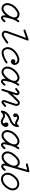

<svg xmlns="http://www.w3.org/2000/svg" viewBox="2071 -2828 781 4963"><g transform="rotate(90 2461.5 -346.5)"><path d="M430 -330Q430 -342 426 -356Q416 -390 383 -403Q368 -409 350 -409Q311 -409 260 -375Q149 -301 119 -194Q105 -145 116 -108Q125 -80 147 -63Q169 -46 199 -46Q222 -47 243.5 -56.5Q265 -66 288 -85Q380 -162 418 -268Q430 -300 430 -330ZM530 -455Q534 -455 539 -453Q544 -451 547 -447Q554 -440 554 -429Q554 -421 549 -414Q497 -346 469 -258Q447 -188 430 -95Q426 -75 426 -65Q426 -39 438 -33Q440 -32 442 -31H443Q447 -31 451 -34L464 -43Q472 -50 482 -60Q492 -70 512 -90Q520 -97 530 -97Q543 -97 551 -86Q555 -79 555 -70Q555 -61 547 -54Q528 -34 521 -27Q506 -13 496 -3Q470 19 443 19Q416 18 398 -1Q375 -24 375 -61Q375 -80 380 -104Q353 -74 323 -48Q259 5 199 5Q153 5 116 -23Q81 -50 68 -93Q52 -144 70 -208Q106 -333 232 -417Q297 -460 350 -460Q397 -459 431 -434Q457 -413 469 -384Q488 -417 509 -445Q517 -455 530 -455Z M770 -564Q759 -564 751.5 -571.5Q744 -579 744 -589Q744 -607 761 -613L996 -694Q999 -695 1004 -695Q1014 -695 1021.5 -687.5Q1029 -680 1029 -670Q1029 -665 1027 -661Q949 -465 833 -131Q824 -106 824 -91Q824 -80 829 -71.5Q834 -63 840 -59Q852 -51 866 -51Q886 -51 921 -69Q998 -110 1065 -164Q1072 -170 1082 -170Q1092 -170 1099.5 -162.5Q1107 -155 1107 -145Q1107 -142 1106 -139Q1105 -136 1104 -134Q1102 -129 1097 -125Q1026 -67 944 -24Q909 -6 884 -2Q875 0 863.5 0Q852 0 838 -5Q804 -15 786 -45Q776 -62 774 -82V-91Q774 -114 785 -148Q889 -445 960 -628Q776 -565 774 -564.5Q772 -564 770 -564Z M1249 -152Q1249 -114 1268 -86Q1294 -48 1344 -48Q1367 -48 1403 -58Q1500 -86 1580 -146Q1588 -150 1597 -150.5Q1606 -151 1613.5 -143.5Q1621 -136 1621 -128Q1621 -113 1610 -105Q1522 -40 1417 -10Q1375 2 1344 2Q1313 2 1289 -7Q1251 -22 1227 -56Q1198 -99 1198 -152Q1198 -212 1234 -273Q1292 -370 1410 -427Q1472 -457 1522 -457Q1573 -457 1609 -430Q1650 -401 1657 -353Q1659 -345 1659 -336Q1659 -294 1632 -265Q1606 -236 1572 -236Q1541 -236 1522 -260Q1509 -275 1509 -296Q1509 -305 1512 -313Q1522 -342 1551 -349Q1557 -351 1564 -351Q1586 -351 1602 -336Q1605 -333 1607 -329Q1611 -357 1590 -380Q1566 -406 1522 -406Q1498 -405 1485 -401.5Q1472 -398 1464 -395Q1449 -389 1432 -381Q1383 -358 1343 -324Q1303 -290 1278 -247Q1249 -198 1249 -152Z M2071 -330Q2071 -342 2067 -356Q2057 -390 2024 -403Q2009 -409 1991 -409Q1952 -409 1901 -375Q1790 -301 1760 -194Q1746 -145 1757 -108Q1766 -80 1788 -63Q1810 -46 1840 -46Q1863 -47 1884.5 -56.5Q1906 -66 1929 -85Q2021 -162 2059 -268Q2071 -300 2071 -330ZM2171 -455Q2175 -455 2180 -453Q2185 -451 2188 -447Q2195 -440 2195 -429Q2195 -421 2190 -414Q2138 -346 2110 -258Q2088 -188 2071 -95Q2067 -75 2067 -65Q2067 -39 2079 -33Q2081 -32 2083 -31H2084Q2088 -31 2092 -34L2105 -43Q2113 -50 2123 -60Q2133 -70 2153 -90Q2161 -97 2171 -97Q2184 -97 2192 -86Q2196 -79 2196 -70Q2196 -61 2188 -54Q2169 -34 2162 -27Q2147 -13 2137 -3Q2111 19 2084 19Q2057 18 2039 -1Q2016 -24 2016 -61Q2016 -80 2021 -104Q1994 -74 1964 -48Q1900 5 1840 5Q1794 5 1757 -23Q1722 -50 1709 -93Q1693 -144 1711 -208Q1747 -333 1873 -417Q1938 -460 1991 -460Q2038 -459 2072 -434Q2098 -413 2110 -384Q2129 -417 2150 -445Q2158 -455 2171 -455Z M2298 -354Q2291 -348 2284 -348Q2277 -348 2272 -350Q2267 -352 2264 -356Q2257 -363 2257 -374Q2257 -385 2266 -393L2288 -412Q2324 -442 2340 -451Q2357 -460 2378.5 -460Q2400 -460 2418 -446Q2442 -427 2442 -395Q2442 -380 2435 -360L2408 -271Q2485 -356 2569 -435Q2587 -451 2597 -457Q2618 -469 2639 -469Q2676 -469 2699 -439Q2717 -416 2717 -382Q2717 -365 2713 -350Q2708 -329 2701 -309Q2694 -289 2623 -75Q2617 -56 2617 -50Q2618 -45 2619 -44Q2620 -45 2622 -45L2629 -51L2702 -108Q2709 -114 2718.5 -114Q2728 -114 2735.5 -106.5Q2743 -99 2743 -87.5Q2743 -76 2733 -69Q2656 -8 2653 -5Q2637 6 2619 6Q2607 6 2595.5 0.5Q2584 -5 2577 -16Q2567 -31 2567 -50Q2567 -55 2568 -62.5Q2569 -70 2575 -90Q2646 -305 2651 -319Q2666 -364 2666 -382Q2666 -404 2653 -413.5Q2640 -423 2623 -414Q2616 -410 2604 -398Q2480 -282 2371 -152L2326 -11Q2321 7 2302 7Q2292 7 2284.5 -0.5Q2277 -8 2277 -18Q2277 -22 2278 -26L2387 -375Q2391 -388 2391 -392Q2391 -396 2391 -396L2389 -403Q2386 -409 2377 -409Q2367 -409 2356 -401Q2342 -391 2298 -354ZM2619 -44Z M2908 -70Q2938 -86 2968 -86Q3005 -86 3049 -59Q3052 -57 3056 -55Q3090 -33 3106 -29Q3116 -27 3121.5 -27Q3127 -27 3129 -27Q3131 -27 3133 -27Q3147 -29 3159 -35Q3161 -36 3162.5 -37Q3164 -38 3164.5 -39Q3165 -40 3166 -41Q3168 -44 3169 -50L3167 -60Q3165 -64 3159 -76Q3146 -100 3146 -118Q3146 -140 3161 -157Q3176 -174 3200 -174Q3230 -174 3247 -149Q3261 -131 3261 -104Q3261 -77 3245 -50Q3229 -23 3205 -5Q3169 24 3125 24Q3097 24 3070 11Q3054 4 3039.5 -5.5Q3025 -15 3015.5 -21Q3006 -27 2998 -29.5Q2990 -32 2985 -34Q2944 -44 2899 -1Q2891 6 2883 15Q2875 24 2864 24Q2853 24 2846 16.5Q2839 9 2839 -1Q2839 -2 2839 -3Q2842 -62 2873 -111Q2912 -173 2987 -211Q3009 -222 3038.5 -234Q3068 -246 3081 -252Q3145 -280 3176 -315Q3191 -332 3200 -351Q3185 -346 3171.5 -346Q3158 -346 3149 -348Q3131 -351 3120 -357Q3103 -365 3092.5 -371Q3082 -377 3078 -379Q3053 -393 3041 -396Q3029 -399 3021 -399Q3009 -399 2999 -395L2996 -393Q2995 -393 2995 -392.5Q2995 -392 2995 -391Q2996 -390 2999 -381Q3007 -363 3008 -353L3009 -347Q3009 -326 2995 -312L2986 -304Q2974 -297 2961 -297Q2940 -297 2925 -312Q2910 -329 2910 -353Q2910 -379 2928 -404Q2937 -414 2948 -423Q2980 -450 3020 -450Q3054 -450 3093 -429Q3099 -425 3109 -420Q3126 -410 3136.5 -405Q3147 -400 3152 -399Q3157 -398 3160 -397.5Q3163 -397 3167.5 -397Q3172 -397 3176 -398Q3202 -401 3213 -424Q3213 -426 3214 -427Q3220 -444 3238 -444Q3248 -444 3255.5 -437Q3263 -430 3263 -420Q3263 -415 3263 -410Q3263 -339 3214 -282Q3192 -257 3162 -238Q3133 -219 3097 -204Q3088 -200 3073 -194Q3009 -167 2983 -150Q2932 -118 2908 -70ZM2996 -393Q2996 -393 2996 -393Z M3712 -330Q3712 -342 3708 -356Q3698 -390 3665 -403Q3650 -409 3632 -409Q3593 -409 3542 -375Q3431 -301 3401 -194Q3387 -145 3398 -108Q3407 -80 3429 -63Q3451 -46 3481 -46Q3504 -47 3525.5 -56.5Q3547 -66 3570 -85Q3662 -162 3700 -268Q3712 -300 3712 -330ZM3812 -455Q3816 -455 3821 -453Q3826 -451 3829 -447Q3836 -440 3836 -429Q3836 -421 3831 -414Q3779 -346 3751 -258Q3729 -188 3712 -95Q3708 -75 3708 -65Q3708 -39 3720 -33Q3722 -32 3724 -31H3725Q3729 -31 3733 -34L3746 -43Q3754 -50 3764 -60Q3774 -70 3794 -90Q3802 -97 3812 -97Q3825 -97 3833 -86Q3837 -79 3837 -70Q3837 -61 3829 -54Q3810 -34 3803 -27Q3788 -13 3778 -3Q3752 19 3725 19Q3698 18 3680 -1Q3657 -24 3657 -61Q3657 -80 3662 -104Q3635 -74 3605 -48Q3541 5 3481 5Q3435 5 3398 -23Q3363 -50 3350 -93Q3334 -144 3352 -208Q3388 -333 3514 -417Q3579 -460 3632 -460Q3679 -459 3713 -434Q3739 -413 3751 -384Q3770 -417 3791 -445Q3799 -455 3812 -455Z M4007 -53Q4023 -48 4036 -48Q4114 -48 4188 -145Q4225 -193 4246 -241Q4265 -285 4265 -321Q4265 -358 4245 -383Q4232 -402 4213.5 -409.5Q4195 -417 4177 -417Q4129 -417 4072 -366Q4024 -322 3985 -265Q3944 -204 3944 -151Q3944 -118 3960.5 -91Q3977 -64 4007 -53ZM4209 -91Q4128 2 4039 2Q4014 2 3991 -5Q3933 -27 3907 -83Q3893 -115 3893 -151Q3893 -219 3945 -296Q3986 -356 4038 -403Q4109 -467 4178 -467Q4205 -467 4230 -457Q4273 -440 4296 -398L4371 -657L4235 -627H4230Q4204 -627 4204 -652Q4204 -673 4224 -677Q4403 -716 4404 -716.5Q4405 -717 4408.5 -717Q4412 -717 4416.5 -715Q4421 -713 4425 -709Q4432 -702 4432 -691Q4432 -688 4431 -684Q4267 -115 4265.5 -108.5Q4264 -102 4262.5 -97Q4261 -92 4260 -87.5Q4259 -83 4259 -79Q4258 -72 4258 -69Q4258 -56 4262.5 -49Q4267 -42 4274 -39L4282 -38Q4293 -38 4304 -46Q4315 -54 4354 -94Q4361 -102 4370 -102Q4379 -102 4384.5 -98.5Q4390 -95 4393.5 -89Q4397 -83 4397 -74.5Q4397 -66 4390 -59Q4349 -15 4338 -7.5Q4327 0 4318 4Q4300 13 4282 13Q4269 13 4257 9Q4233 0 4220 -22Q4207 -42 4207 -68Q4207 -77 4209 -91Z M4612 19Q4599 19 4587 17Q4533 10 4495 -27Q4464 -58 4452 -102Q4445 -126 4445 -147.5Q4445 -169 4448 -187Q4461 -259 4519 -331Q4592 -421 4677 -445Q4705 -454 4731.5 -454Q4758 -454 4781 -447Q4835 -432 4868 -388Q4901 -344 4901 -285Q4901 -200 4831 -111Q4764 -25 4685 5Q4649 19 4612 19ZM4850 -273Q4850 -279 4850 -287.5Q4850 -296 4848 -309Q4844 -336 4828 -358Q4805 -388 4767 -399Q4751 -403 4732 -403Q4713 -403 4691 -397Q4621 -376 4559 -300Q4496 -222 4496 -151Q4496 -97 4531 -63Q4563 -32 4612 -32Q4656 -32 4702 -59Q4749 -87 4792 -143Q4845 -211 4850 -273Z"/></g></svg>

Font: TT2020Base
Style: Italic
Weight: 400
Italic angle: -15°
Version: Version 0.2.000